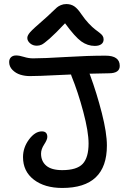

<svg xmlns="http://www.w3.org/2000/svg" viewBox="-20 -973 638 941"><path d="M160.2 -749Q141.1 -749 127.4 -760.7Q113.8 -772.5 113.8 -787.1Q113.8 -799.3 127.9 -815.4Q142.1 -831.5 195.8 -877.9Q212.4 -892.1 231.9 -911.1Q251.5 -930.2 259 -936.5Q266.6 -942.9 278.6 -948Q290.5 -953.1 305.2 -953.1Q327.6 -953.1 344.2 -941.9Q360.8 -930.7 379.9 -901.9Q397 -877 415 -857.9Q433.1 -838.9 445.3 -829.6Q457.5 -820.3 467.8 -812.5Q478 -804.7 482.9 -797.4Q487.8 -790 487.8 -779.8Q487.8 -764.6 476.3 -756.3Q464.8 -748 444.8 -748Q409.2 -748 378.4 -770Q347.7 -792 298.8 -858.9Q251.5 -808.6 223.4 -783.9Q195.3 -759.3 184.3 -754.2Q173.3 -749 160.2 -749ZM285.2 -51.8Q198.7 -51.8 145.8 -92.5Q92.8 -133.3 92.8 -203.1Q92.8 -250 122.3 -289.6Q151.9 -329.1 185.1 -329.1Q211.9 -329.1 211.9 -301.8Q211.9 -288.6 196.5 -265.1Q181.2 -241.7 181.2 -220.2Q181.2 -182.6 206.8 -160.9Q232.4 -139.2 285.2 -139.2Q356.4 -139.2 385.3 -169.9Q414.1 -200.7 414.1 -270Q414.1 -327.6 388.2 -425Q362.3 -522.5 330.1 -601.1Q328.1 -606.9 328.1 -607.9Q299.3 -606.9 255.9 -604.7Q212.4 -602.5 180.9 -601.3Q149.4 -600.1 126 -600.1Q102.1 -600.1 79.8 -606.9Q57.6 -613.8 41.3 -630.1Q24.9 -646.5 24.9 -668.9Q24.9 -683.6 33.9 -692.4Q43 -701.2 59.1 -701.2Q74.7 -701.2 97.4 -694.1Q120.1 -687 142.1 -687Q193.4 -687 302.2 -693.6Q411.1 -700.2 497.1 -700.2Q566.9 -700.2 566.9 -649.9Q566.9 -613.8 513.2 -613.8Q480.5 -613.8 418.9 -611.8Q419.4 -610.4 420.4 -607.9Q421.4 -605.5 421.9 -604Q454.1 -516.6 479 -419.2Q503.9 -321.8 503.9 -259.8Q503.9 -51.8 285.2 -51.8Z"/></svg>

Font: Shantell Sans Irregular Bouncy
Style: Regular
Weight: 400
Designer: Stephen Nixon, Anya Danilova, Shantell Martin
Foundry: Arrow Type
Version: Version 1.006;[9816181b4]